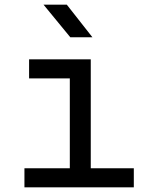

<svg xmlns="http://www.w3.org/2000/svg" viewBox="-20 -805 640 825"><path d="M85 0V-82H280V-468H105V-550H370V-82H555V0ZM282 -645 167 -785H267L377 -645Z"/></svg>

Font: JetBrains Mono NL
Style: Regular
Weight: 400
Monospace: yes
Designer: Philipp Nurullin, Konstantin Bulenkov
Foundry: JetBrains
Version: Version 2.305; ttfautohint (v1.8.4.7-5d5b)